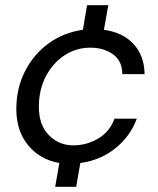

<svg xmlns="http://www.w3.org/2000/svg" viewBox="-20 -620 609 741"><path d="M193 101 209 9Q134 -4 88.5 -59.5Q43 -115 43 -199Q43 -280 77 -346Q111 -412 169 -453.5Q227 -495 300 -505L316 -600H398L381 -505Q454 -495 495.5 -450Q537 -405 538 -334H452Q452 -385 416 -410.5Q380 -436 329 -436Q274 -436 229 -406.5Q184 -377 157 -325.5Q130 -274 130 -208Q130 -137 169 -98Q208 -59 263 -59Q314 -59 358.5 -85Q403 -111 422 -162H508Q483 -94 425 -47.5Q367 -1 290 9L274 101Z"/></svg>

Font: DeepMind Sans
Style: Italic
Weight: 400
Italic angle: -10°
Designer: Jonny Pinhorn / Modifications: Colophon Foundry
Foundry: Colophon Foundry
Version: Version 1.002; ttfautohint (v1.8.2)